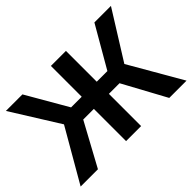

<svg xmlns="http://www.w3.org/2000/svg" viewBox="-128 -982 1264 1264"><g transform="rotate(-45 504.0 -350.0)"><path d="M836 0 673 -300H476L471 -413H673L839 -700H993L785 -367L997 0ZM11 0 223 -367 15 -700H169L335 -413H537L532 -300H335L172 0ZM434 0V-700H574V0Z"/></g></svg>

Font: Moderustic SemiBold
Style: Regular
Weight: 600
Designer: Tural Alisoy
Foundry: TAFT Foundry
Version: Version 2.120